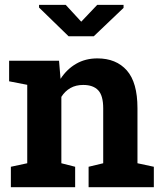

<svg xmlns="http://www.w3.org/2000/svg" viewBox="-20 -782 678 802"><path d="M25.4 0V-85.4L93.8 -100.1V-427.7L18.1 -442.4V-528.3H226.6L232.9 -452.6Q259.3 -493.2 298.1 -515.6Q336.9 -538.1 386.7 -538.1Q465.3 -538.1 509.8 -487.8Q554.2 -437.5 554.2 -330.1V-100.1L622.6 -85.4V0H350.1V-85.4L411.1 -100.1V-329.6Q411.1 -382.8 390.1 -405Q369.1 -427.2 327.6 -427.2Q296.9 -427.2 274.2 -414.3Q251.5 -401.4 236.3 -377.4V-100.1L293.9 -85.4V0ZM496.1 -761.8V-749.1L371.6 -630.4H266.6L143.1 -750.5V-761.8H254.4L319.3 -691.4L386.2 -761.8Z"/></svg>

Font: Roboto Slab LO
Style: Bold
Weight: 700
Designer: Google
Version: Version 2.000